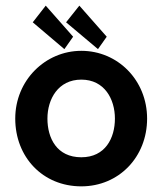

<svg xmlns="http://www.w3.org/2000/svg" viewBox="-20 -652 574 680"><path d="M358 -522 261 -632 214 -573 327 -478ZM239 -522 142 -632 96 -573 208 -478ZM148 -232C148 -301 186 -370 268 -370C350 -370 387 -301 387 -232C387 -163 353 -95 268 -95C181 -95 148 -163 148 -232ZM34 -232C34 -96 131 8 268 8C401 8 501 -96 501 -232C501 -368 397 -472 268 -472C141 -472 34 -368 34 -232Z"/></svg>

Font: Hussar Tani
Style: Bold
Weight: 700
Foundry: Cannot Into Space Fonts
Version: Version 0.92